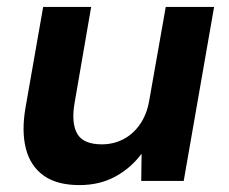

<svg xmlns="http://www.w3.org/2000/svg" viewBox="-20 -524 662 556"><path d="M210 12Q145 12 106.5 -15.5Q68 -43 55 -93.5Q42 -144 54 -213L105 -504H244L196 -226Q186 -168 203.5 -137Q221 -106 275 -106Q308 -106 336.5 -120.5Q365 -135 385 -163.5Q405 -192 412 -232L460 -504H600L512 0H389L390 -79Q360 -38 314.5 -13Q269 12 210 12Z"/></svg>

Font: DM Sans ExtraBold
Style: Italic
Weight: 800
Italic angle: -10°
Designer: Colophon Foundry, Jonny Pinhorn
Foundry: Colophon Foundry
Version: Version 4.004;gftools[0.9.30]